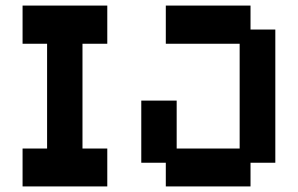

<svg xmlns="http://www.w3.org/2000/svg" viewBox="-20 -658 1069 689"><path d="M61 11V-125H149V-501H61V-638H365V-501H276V-125H365V11ZM575 11V-74H487V-297H614V-125H840V-501H575V-638H879V-552H968V-74H879V11Z"/></svg>

Font: Pixelify Sans
Style: Bold
Weight: 700
Designer: Stefie Justprince
Foundry: Typecalism Foundryline
Version: Version 1.000